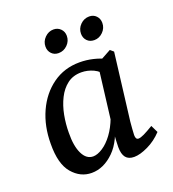

<svg xmlns="http://www.w3.org/2000/svg" viewBox="-113 -670 693 767"><g transform="rotate(-20 234.0 -286.5)"><path d="M148 9Q100 9 66 -31Q32 -71 33 -156Q33 -231 60.5 -291.5Q88 -352 137.5 -387.5Q187 -423 252 -423Q281 -423 308.5 -416.5Q336 -410 359 -399L339 -332Q321 -360 296 -371.5Q271 -383 245 -383Q210 -383 185.5 -364.5Q161 -346 145.5 -315Q130 -284 123 -247Q116 -210 116 -173Q115 -117 131 -84Q147 -51 176 -51Q194 -51 216.5 -65.5Q239 -80 259 -107Q279 -134 293 -171L305 -164Q287 -77 243 -34Q199 9 148 9ZM329 7Q305 7 293.5 -7.5Q282 -22 282 -52Q282 -63 283 -80.5Q284 -98 286 -125L319 -393L383 -428L397 -416L362 -131Q361 -118 359.5 -101Q358 -84 358 -75Q358 -56 370 -56Q379 -56 394.5 -63.5Q410 -71 435 -86L450 -55Q423 -26 388.5 -9.5Q354 7 329 7ZM339 -486Q320 -486 308.5 -498Q297 -510 297 -528Q297 -550 313 -566Q329 -582 351 -582Q369 -582 380.5 -570Q392 -558 392 -540Q392 -518 376 -502Q360 -486 339 -486ZM187 -486Q169 -486 157.5 -498Q146 -510 146 -528Q146 -550 162 -566Q178 -582 199 -582Q217 -582 229 -570Q241 -558 241 -540Q241 -518 225 -502Q209 -486 187 -486Z"/></g></svg>

Font: Rasa
Style: Italic
Weight: 400
Italic angle: -7.10001°
Designer: Anna Giedrys (Yrsa+Rasa design), David Brezina (Yrsa art-direction, Rasa art-direction, design)
Foundry: Rosetta Type Foundry
Version: Version 2.004